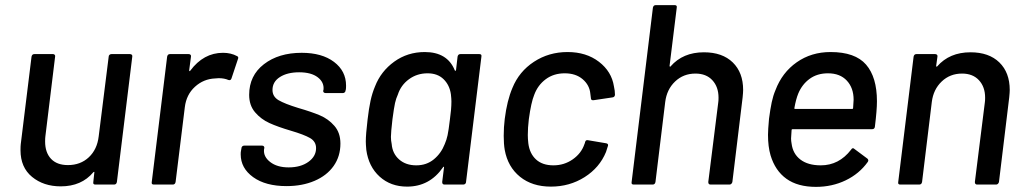

<svg xmlns="http://www.w3.org/2000/svg" viewBox="-20 -720 4000 749"><path d="M415 -509H487Q492 -509 494.5 -506Q497 -503 496 -499L436 -10Q434 0 425 0H352Q342 0 344 -10L348 -47Q349 -49 347.5 -49.5Q346 -50 344 -48Q298 7 217 7Q150 7 105 -30Q60 -67 60 -134Q60 -150 61 -158L103 -499Q105 -509 114 -509H187Q191 -509 193.5 -506Q196 -503 195 -499L157 -188Q156 -181 156 -168Q156 -125 179 -100.5Q202 -76 245 -76Q294 -76 326.5 -106.5Q359 -137 365 -188L404 -499Q404 -503 407 -506Q410 -509 415 -509Z M905 -501Q912 -498 908 -489L883 -414Q880 -405 871 -408Q855 -415 833 -415L819 -414Q774 -412 740.5 -381.5Q707 -351 701 -302L665 -10Q663 0 654 0H580Q570 0 572 -10L632 -499Q634 -509 643 -509H716Q721 -509 723.5 -506Q726 -503 725 -499L718 -446Q718 -443 719.5 -442.5Q721 -442 722 -444Q774 -514 850 -514Q881 -514 905 -501Z M919 -118Q919 -127 920 -131L922 -142Q922 -146 925 -149Q928 -152 933 -152H1002Q1007 -152 1009.5 -149Q1012 -146 1011 -142L1010 -137Q1007 -109 1034 -88Q1061 -67 1106 -67Q1153 -67 1183 -88.5Q1213 -110 1213 -142Q1213 -168 1189.5 -181.5Q1166 -195 1115 -210Q1064 -225 1031 -240Q998 -255 975 -282Q952 -309 952 -350Q952 -425 1009.5 -469.5Q1067 -514 1157 -514Q1236 -514 1283 -478.5Q1330 -443 1330 -386Q1330 -375 1329 -370L1328 -367Q1328 -363 1325 -360Q1322 -357 1318 -357H1250Q1245 -357 1242.5 -360Q1240 -363 1241 -367L1242 -370Q1245 -399 1219.5 -418.5Q1194 -438 1147 -438Q1101 -438 1072 -419.5Q1043 -401 1043 -369Q1043 -343 1067 -329Q1091 -315 1143 -299Q1195 -284 1228 -270Q1261 -256 1284.5 -229Q1308 -202 1308 -160Q1308 -110 1281.5 -72.5Q1255 -35 1207 -14.5Q1159 6 1098 6Q1016 6 967.5 -29Q919 -64 919 -118Z M1776 -509H1850Q1860 -509 1858 -499L1798 -10Q1798 -6 1795 -3Q1792 0 1787 0H1714Q1705 0 1705 -10L1712 -66Q1713 -69 1711 -69.5Q1709 -70 1708 -67Q1656 8 1568 8Q1504 8 1461 -31Q1418 -70 1409 -135Q1407 -157 1407 -168Q1407 -196 1414 -254Q1419 -297 1425.5 -327Q1432 -357 1443 -383Q1466 -442 1518 -479.5Q1570 -517 1637 -517Q1725 -517 1754 -446Q1755 -443 1756.5 -443.5Q1758 -444 1759 -447L1765 -499Q1767 -509 1776 -509ZM1735 -253Q1741 -295 1741 -324Q1741 -334 1739 -352Q1734 -388 1710.5 -411Q1687 -434 1648 -434Q1607 -434 1575.5 -411Q1544 -388 1532 -351Q1525 -336 1521 -318Q1517 -300 1511 -255Q1505 -203 1505 -186Q1505 -172 1508 -158Q1511 -121 1537 -98Q1563 -75 1604 -75Q1644 -75 1672.5 -98.5Q1701 -122 1715 -158Q1722 -174 1726 -192.5Q1730 -211 1735 -253Z M1949 -135Q1945 -158 1945 -190Q1945 -224 1949 -256Q1958 -328 1979 -377Q2005 -441 2063 -479Q2121 -517 2194 -517Q2267 -517 2316.5 -479Q2366 -441 2375 -383Q2379 -366 2379 -350Q2378 -341 2369 -340L2295 -329H2293Q2285 -329 2285 -338L2283 -354Q2280 -388 2253 -411Q2226 -434 2183 -434Q2140 -434 2109 -411Q2078 -388 2064 -350Q2052 -321 2043 -255Q2039 -222 2039 -193Q2039 -179 2041 -161Q2046 -121 2071 -98Q2096 -75 2139 -75Q2181 -75 2214.5 -98.5Q2248 -122 2260 -158L2262 -163Q2262 -166 2263 -167Q2264 -171 2267 -172.5Q2270 -174 2274 -173L2345 -161Q2353 -159 2352 -153Q2352 -150 2351 -149Q2350 -144 2344 -127Q2319 -66 2260.5 -29Q2202 8 2129 8Q2056 8 2008.5 -30.5Q1961 -69 1949 -135Z M2879 -369Q2879 -360 2877 -340L2837 -10Q2836 -6 2833 -3Q2830 0 2826 0H2752Q2743 0 2743 -10L2782 -321Q2783 -327 2783 -339Q2783 -381 2759 -407Q2735 -433 2693 -433Q2646 -433 2613.5 -402Q2581 -371 2575 -322L2537 -10Q2535 0 2526 0H2452Q2442 0 2444 -10L2527 -690Q2529 -700 2538 -700H2612Q2622 -700 2620 -690L2592 -463Q2592 -461 2593.5 -460Q2595 -459 2596 -461Q2644 -516 2726 -516Q2798 -516 2838.5 -476.5Q2879 -437 2879 -369Z M3393 -226Q3392 -216 3382 -216H3072Q3068 -216 3068 -212Q3066 -188 3066 -180Q3066 -170 3068 -160Q3073 -120 3102.5 -97.5Q3132 -75 3182 -75Q3253 -75 3300 -136Q3306 -146 3313 -139L3364 -101Q3370 -95 3365 -88Q3332 -42 3279 -16.5Q3226 9 3163 9Q3092 9 3048 -22.5Q3004 -54 2986 -114Q2976 -148 2976 -194Q2976 -213 2980 -257Q2985 -295 2990.5 -321Q2996 -347 3005 -368Q3031 -437 3088 -477Q3145 -517 3220 -517Q3316 -517 3358.5 -468Q3401 -419 3401 -325Q3401 -290 3393 -226ZM3094 -355Q3085 -333 3079 -299Q3078 -295 3082 -295H3304Q3308 -295 3308 -299Q3310 -323 3310 -331Q3310 -377 3283.5 -405.5Q3257 -434 3210 -434Q3168 -434 3138.5 -412.5Q3109 -391 3094 -355Z M3919 -369Q3919 -360 3917 -340L3877 -10Q3876 -6 3873 -3Q3870 0 3866 0H3792Q3783 0 3783 -10L3822 -321Q3823 -327 3823 -339Q3823 -381 3799 -407Q3775 -433 3733 -433Q3686 -433 3653.5 -402Q3621 -371 3615 -322L3577 -10Q3575 0 3566 0H3492Q3482 0 3484 -10L3544 -499Q3546 -509 3555 -509H3628Q3633 -509 3635.5 -506Q3638 -503 3637 -499L3632 -463Q3632 -461 3633.5 -460Q3635 -459 3636 -461Q3684 -516 3766 -516Q3838 -516 3878.5 -476.5Q3919 -437 3919 -369Z"/></svg>

Font: Barlow Medium
Style: Italic
Weight: 500
Italic angle: -7°
Designer: Jeremy Tribby
Foundry: Tribby Type
Version: Version 1.408